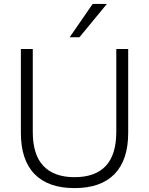

<svg xmlns="http://www.w3.org/2000/svg" viewBox="-20 -956 764 984"><path d="M362 8Q227 8 157 -64Q87 -136 87 -275V-705H148V-280Q148 -163 202.5 -105.5Q257 -48 362 -48Q468 -48 522 -105.5Q576 -163 576 -280V-705H637V-275Q637 -136 567 -64Q497 8 362 8ZM337 -765 455 -936H528L387 -765Z"/></svg>

Font: Nunito Sans 12pt Light
Style: Regular
Weight: 300
Designer: Vernon Adams
Foundry: Vernon Adams
Version: Version 3.101;gftools[0.9.27]